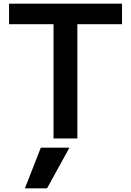

<svg xmlns="http://www.w3.org/2000/svg" viewBox="-20 -750 710 1040"><path d="M270 -619H29V-730H641V-619H399V0H270ZM115 270 201 50H356L235 270Z"/></svg>

Font: Enso SemiBold
Style: Regular
Weight: 600
Designer: Coji Morishita
Foundry: UNDERFOREST DESIGN
Version: Version 1.000